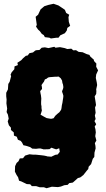

<svg xmlns="http://www.w3.org/2000/svg" viewBox="-20 -772 561 1018"><path d="M213 221H191L172 215H149L140 205L122 204L93 190L81 186L76 168L68 156L59 138L60 109L68 92L78 83L85 68L102 67L113 53L126 49L136 46L155 48H169L198 51L214 53L228 56L229 57L252 59L273 49L286 47L297 33L294 14L278 20L266 16L253 11L242 19L212 20L194 15H188L171 17L151 16L140 8L118 1L104 -2L97 -16L90 -25L75 -31L69 -47L54 -53L53 -70L38 -83V-95L27 -108L21 -128L26 -143L22 -164L15 -178L18 -196L14 -224L15 -244L13 -261V-280L22 -298L24 -327L31 -338L39 -368L36 -376L42 -389L56 -405L57 -420L75 -427L72 -439L93 -453L102 -463L117 -476L127 -478L136 -490L155 -494L167 -504L174 -506L189 -507L201 -519L218 -521L237 -517L268 -524L274 -519L298 -522L323 -517L337 -512L358 -514L369 -505L383 -506L397 -497L418 -495L440 -485L454 -481L459 -472L478 -455V-449L491 -435L490 -418L500 -399L490 -377L488 -359L493 -335L495 -321L490 -298L491 -289L490 -274L482 -261L487 -230L489 -215L484 -202L486 -183L487 -174L483 -159L487 -141L481 -130L490 -113L482 -101L486 -87L488 -70L485 -50L491 -27L483 -13L486 1L487 15L481 37L480 60L472 70L463 98L450 112L448 124L441 132L422 156L405 169L393 172L382 182L366 196L347 199L339 208L321 210L303 217L287 220L255 218L227 226ZM251 -142 264 -145 273 -158 285 -169 295 -177 304 -190 306 -198 308 -214 311 -227 313 -241 315 -253 316 -264 313 -275 309 -286 311 -294 314 -300 316 -310 314 -324 311 -332 309 -345 302 -357 291 -366 278 -365H270L258 -364L244 -363L235 -361L226 -354L218 -351L213 -339L207 -331L200 -321L202 -312L203 -300L197 -294L193 -288L195 -276L197 -267L199 -250L198 -231V-219L200 -208V-199L202 -186L199 -176L195 -164L207 -157L214 -153L227 -146L238 -144ZM250 -568 242 -572 218 -575 212 -586 202 -592 191 -607 182 -615 171 -631 175 -640 171 -669 169 -683 182 -694 195 -722 215 -739 237 -746 264 -752 290 -743 305 -733 324 -720 331 -703 347 -694 343 -681 345 -656 352 -635 337 -624 334 -610 324 -596 300 -585 290 -572H279Z"/></svg>

Font: Winky Rough ExtraBold
Style: Regular
Weight: 800
Designer: Simon Atzbach
Foundry: typofactur
Version: Version 1.206; ttfautohint (v1.8.4.7-5d5b)